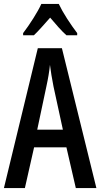

<svg xmlns="http://www.w3.org/2000/svg" viewBox="-20 -960 512 980"><path d="M367 0 319 -208H154L107 0H0L173 -714H296L472 0ZM253 -519Q241 -580 235 -629Q230 -579 217 -520L170 -298H301ZM280 -940Q296 -906 322 -865.5Q348 -825 374 -791V-780H319Q299 -798 278.5 -821Q258 -844 236 -870Q213 -844 191.5 -820Q170 -796 153 -780H98V-791Q124 -825 150.5 -867Q177 -909 191 -940Z"/></svg>

Font: Noto Sans Georgian ExtraCondensed Medium
Style: Regular
Weight: 500
Width: 2
Designer: Monotype Design Team, Akaki Razmadze
Foundry: Google LLC
Version: Version 2.005; ttfautohint (v1.8.4.7-5d5b)